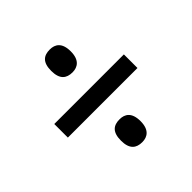

<svg xmlns="http://www.w3.org/2000/svg" viewBox="-140 -732 749 749"><g transform="rotate(-45 234.0 -357.5)"><path d="M235 -487C264 -487 288 -503 288 -550C288 -598 264 -613 235 -613C202 -613 180 -598 180 -550C180 -503 202 -487 235 -487ZM42 -320H426V-395H42ZM235 -102C264 -102 288 -118 288 -165C288 -213 264 -228 235 -228C202 -228 180 -213 180 -165C180 -118 202 -102 235 -102Z"/></g></svg>

Font: Noto Serif Khmer Condensed Black
Style: Regular
Weight: 900
Width: 3
Designer: Danh Hong and the Monotype Design Team
Foundry: Monotype Imaging Inc.
Version: Version 2.004